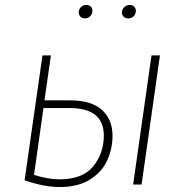

<svg xmlns="http://www.w3.org/2000/svg" viewBox="-20 -743 740 773"><path d="M433 -196Q433 -144 411.5 -97Q390 -50 342 -20Q294 10 220 10Q158 10 79 -17L151 -520H185L159 -339H262Q348 -339 390.5 -300.5Q433 -262 433 -196ZM624 -520 550 0H516L590 -520ZM398 -197Q398 -308 260 -308H155L117 -39Q173 -21 219 -21Q313 -21 355.5 -73.5Q398 -126 398 -197ZM297 -693Q297 -705 305.5 -714Q314 -723 327 -723Q339 -723 345.5 -716.5Q352 -710 352 -699Q352 -687 343.5 -678Q335 -669 322 -669Q311 -669 304 -675.5Q297 -682 297 -693ZM471 -693Q471 -705 480 -714Q489 -723 502 -723Q513 -723 520 -716.5Q527 -710 527 -699Q527 -687 518.5 -678Q510 -669 496 -669Q485 -669 478 -675.5Q471 -682 471 -693Z"/></svg>

Font: FiraGO UltraLight
Style: Italic
Weight: 200
Italic angle: -8°
Designer: bBox Type GmbH
Foundry: bBox Type GmbH
Version: Version 1.001